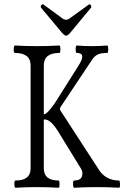

<svg xmlns="http://www.w3.org/2000/svg" viewBox="-20 -880 585 903"><path d="M274 -723 173 -844Q171 -847 172 -851.5Q173 -856 177 -858.5Q181 -861 184 -859L277 -791Q284 -787 291 -787Q299 -787 304 -791L400 -860Q402 -861 405 -858Q408 -855 409 -851Q410 -847 409 -845L308 -723Q297 -712 291 -712Q285 -712 274 -723ZM53 3Q48 3 47.5 -14Q47 -31 53 -31Q124 -31 124 -88V-572Q124 -631 50 -631Q44 -631 44.5 -648.5Q45 -666 50 -666Q101 -663 154 -663Q206 -663 259 -666Q264 -666 264 -648.5Q264 -631 259 -631Q186 -631 186 -572V-343H189Q201 -343 238 -395L351 -574Q387 -631 341 -631Q336 -631 336 -648.5Q336 -666 341 -666Q376 -663 412 -663Q446 -663 484 -666Q489 -666 489 -648.5Q489 -631 484 -631Q453 -631 437 -622.5Q421 -614 405 -587L265 -377Q259 -367 265 -359L443 -85Q476 -31 540 -31Q544 -31 544.5 -14Q545 3 540 3Q486 0 435 0Q383 0 329 3Q324 3 323.5 -14Q323 -31 329 -31Q359 -31 365.5 -51Q372 -71 359 -90L252 -264Q218 -318 191 -318H186V-88Q186 -31 256 -31Q260 -31 260 -14Q260 3 256 3Q205 0 155 0Q103 0 53 3Z"/></svg>

Font: Junicode Cond Light
Style: Regular
Weight: 300
Width: 3
Designer: Peter S. Baker
Version: Version 2.201